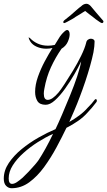

<svg xmlns="http://www.w3.org/2000/svg" viewBox="-127 -682 568 1017"><path d="M-66 315Q-82 315 -94.5 302.5Q-107 290 -107 264Q-107 221 -80.5 181.5Q-54 142 -12.5 108Q29 74 76.5 47Q124 20 167 2Q182 -29 202.5 -77Q223 -125 244.5 -177.5Q266 -230 282 -278Q298 -326 303 -357Q289 -327 266.5 -288Q244 -249 217.5 -212Q191 -175 164.5 -151Q138 -127 115 -127Q83 -127 71 -147Q59 -167 59 -195Q59 -233 74 -275.5Q89 -318 110.5 -358Q132 -398 151 -428Q136 -424 118 -424Q92 -424 68.5 -434Q45 -444 33 -463Q25 -477 25 -482Q24 -484 26 -484Q26 -484 33 -479Q49 -462 73 -451Q97 -440 127 -440Q135 -440 144.5 -441Q154 -442 163 -444Q171 -456 184 -478Q196 -499 214 -515Q222 -523 229 -523Q235 -523 238.5 -516.5Q242 -510 242 -500Q242 -483 232 -460.5Q222 -438 199 -424Q167 -378 143 -326Q119 -274 108 -212Q105 -197 105 -186Q105 -153 126 -153Q150 -153 183 -192Q194 -205 215 -237Q236 -269 260 -308.5Q284 -348 303 -387Q322 -426 329 -454Q331 -466 338.5 -471.5Q346 -477 354 -477Q362 -477 368 -473Q374 -469 374 -462Q374 -438 368 -405Q361 -371 350 -332Q339 -293 325 -251Q311 -209 296 -170Q281 -130 266 -95.5Q251 -61 240 -36Q268 -52 293.5 -71Q319 -90 338 -112Q349 -123 358 -133Q367 -143 375 -154Q378 -157 380 -157Q386 -157 386 -148Q386 -143 382 -139Q360 -110 337 -86Q316 -62 286.5 -41.5Q257 -21 225 -5Q202 43 172.5 98Q143 153 107 202.5Q71 252 28 283.5Q-15 315 -66 315ZM-63 292Q-52 292 -38 283Q-24 274 -7 259Q7 246 25 227Q43 208 58 190.5Q73 173 78 165Q95 139 114.5 104Q134 69 154 27Q114 45 73 71Q32 97 -3 128.5Q-38 160 -59.5 194Q-81 228 -81 263Q-81 292 -63 292ZM214 -560Q212 -559 210 -561Q208 -563 208 -565Q208 -569 213 -574Q228 -585 245.5 -600Q263 -615 278 -628.5Q293 -642 302 -648Q316 -662 331 -662Q338 -662 344.5 -657.5Q351 -653 355 -648Q363 -638 383 -614.5Q403 -591 418 -574Q421 -571 421 -568Q421 -564 418 -561.5Q415 -559 412 -560Q409 -560 399.5 -566.5Q390 -573 379.5 -580.5Q369 -588 364 -593Q357 -598 346 -606.5Q335 -615 324 -624Q311 -615 296.5 -606.5Q282 -598 274 -593Q268 -588 254.5 -580.5Q241 -573 229 -566.5Q217 -560 214 -560Z"/></svg>

Font: Birthstone Bounce
Style: Regular
Weight: 400
Designer: Robert E. Leuschke
Foundry: Rob Leuschke
Version: Version 1.010; ttfautohint (v1.8.3)